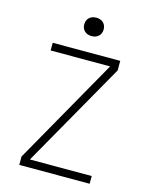

<svg xmlns="http://www.w3.org/2000/svg" viewBox="-135 -1021 871 1107"><g transform="rotate(15 300.0 -467.5)"><path d="M300 -825C335 -825 358 -847 358 -880C358 -913 335 -935 300 -935C265 -935 242 -913 242 -880C242 -847 265 -825 300 -825ZM90 0H510V-46H141L497 -673V-730H94V-684H449L90 -50Z"/></g></svg>

Font: JetBrains Mono Thin
Style: Regular
Weight: 100
Monospace: yes
Designer: Philipp Nurullin, Konstantin Bulenkov
Foundry: JetBrains
Version: Version 2.305